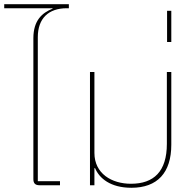

<svg xmlns="http://www.w3.org/2000/svg" viewBox="-21 -877 916 909"><path d="M166 0H263V-19H158V-701C158 -790 209 -838 295 -838H305V-857H-1V-838H228V-836C178 -816 137 -780 137 -696V-29C137 -9 146 0 166 0Z M601 12C724 12 790 -59 790 -192V-536H769V-196C769 -65 707 -7 599 -7C508 -7 426 -55 426 -153V-536H405V0H426V-81H429C449 -33 502 12 601 12Z M770 -678H790V-826H770Z"/></svg>

Font: IBM Plex Thai Thin
Style: Regular
Weight: 100
Designer: Mike Abbink, Paul van der Laan, Pieter van Rosmalen, Ben Mitchell, Mark Frömberg
Foundry: Bold Monday
Version: Version 1.0